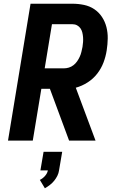

<svg xmlns="http://www.w3.org/2000/svg" viewBox="-20 -755 640 1031"><path d="M23 0 144 -735H369Q401 -735 431.5 -728.5Q462 -722 486.5 -705.5Q511 -689 527.5 -664Q544 -639 551.5 -609.5Q559 -580 558.5 -548.5Q558 -517 553 -485Q548 -452 536 -420Q524 -388 502.5 -360Q481 -332 450.5 -312.5Q420 -293 387 -284L493 0H351L248 -278H202L156 0ZM220 -388H323Q336 -388 349.5 -392Q363 -396 374.5 -405Q386 -414 394 -425.5Q402 -437 408 -450Q414 -463 417 -476Q420 -489 423 -503Q425 -516 426 -529Q427 -542 426 -555Q425 -568 422 -580.5Q419 -593 412 -603Q405 -613 394 -619Q383 -625 369 -625H259ZM221 256 194 211Q209 204 221.5 190Q234 176 237 160H197L214 60H314L297 160Q295 175 288 189Q281 203 271 215.5Q261 228 248 238Q235 248 221 256Z"/></svg>

Font: Iosevka SS04 XBd Ex Obl
Style: Regular
Weight: 800
Width: 7
Italic angle: -9°
Monospace: yes
Designer: Belleve Invis
Foundry: Belleve Invis
Version: Version 19.0.0; ttfautohint (v1.8.4)